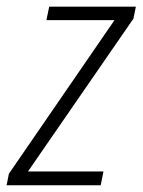

<svg xmlns="http://www.w3.org/2000/svg" viewBox="-44 -550 424 570"><path d="M-24.4 0 -17.6 -34.2 295.9 -490.2H93.8L102.1 -530.3H359.4L352.1 -494.6L39.1 -41H263.2L254.9 0Z"/></svg>

Font: Open Sans SemiCondensed Light
Style: Italic
Weight: 300
Width: 4
Italic angle: -12°
Designer: Monotype Design Team
Foundry: Monotype Imaging Inc.
Version: Version 3.000